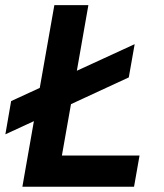

<svg xmlns="http://www.w3.org/2000/svg" viewBox="-20 -713 626 733"><path d="M0.5 -200.2 109.4 -250.5 65.4 0H491.7L512.7 -119.1H216.3L251 -315.4L471.7 -417.5L494.1 -544.4L273.4 -442.9L317.4 -693.4H187.5L131.8 -377.4L22.5 -327.1Z"/></svg>

Font: Cascadia Mono PL
Style: Bold Italic
Weight: 700
Italic angle: -10°
Monospace: yes
Designer: Aaron Bell
Foundry: Saja Typeworks
Version: Version 2404.023